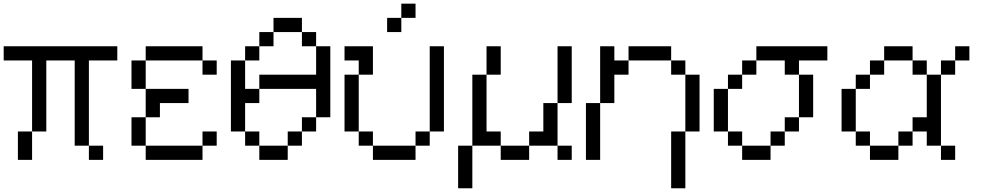

<svg xmlns="http://www.w3.org/2000/svg" viewBox="-20 -866 5348 1040"><path d="M153.8 -153.8V-538.5H230.8V-153.8ZM153.8 -153.8V0H76.9V-153.8ZM461.5 -76.9H538.5V0H461.5ZM384.6 -538.5H461.5V-76.9H384.6ZM0 -615.4H615.4V-538.5H0Z M769.2 -384.6H1001.2V-307.7H846.2V-230.8H769.2ZM769.2 0V-76.9H1076.9V0ZM692.3 -76.9V-230.8H769.2V-76.9ZM1076.9 -153.8H1153.8V-76.9H1076.9ZM692.3 -384.6V-538.5H769.2V-384.6ZM1076.9 -461.5V-538.5H1153.8V-461.5ZM769.2 -538.5V-615.4H1076.9V-538.5Z M1384.6 -384.6V-461.5H1692.3V-615.4H1769.2V-230.8H1692.3V-384.6ZM1384.6 0V-76.9H1538.5V0ZM1307.7 -76.9V-153.8H1384.6V-76.9ZM1538.5 -76.9V-153.8H1615.4V-76.9ZM1615.4 -153.8V-230.8H1692.3V-153.8ZM1307.7 -538.5V-615.4H1384.6V-538.5ZM1384.6 -615.4V-692.3H1461.5V-615.4ZM1615.4 -615.4V-692.3H1692.3V-615.4ZM1461.5 -692.3V-769.2H1615.4V-692.3ZM1230.8 -153.8V-538.5H1307.7V-384.6H1384.6V-307.7H1307.7V-153.8Z M2153.8 -769.2V-692.3H2076.9V-769.2ZM2153.8 -846.2H2230.8V-769.2H2153.8ZM1923.1 -461.5V-153.8H1846.2V-461.5ZM1923.1 -153.8H2000V-76.9H1923.1ZM2000 -76.9H2230.8V0H2000ZM2230.8 -153.8H2307.7V-76.9H2230.8ZM2307.7 -153.8V-615.4H2384.6V-153.8ZM1923.1 -538.5H1846.2V-615.4H2000V-461.5H1923.1Z M2461.5 153.8V-76.9H2538.5V153.8ZM2692.3 0V-76.9H2846.2V0ZM3000 0V-76.9H3076.9V0ZM2846.2 -76.9V-153.8H2923.1V-307.7H3000V-76.9ZM2538.5 -76.9V-461.5H2615.4V-153.8H2692.3V-76.9ZM2615.4 -461.5V-615.4H2692.3V-461.5ZM3000 -307.7V-615.4H3076.9V-307.7Z M3615.4 153.8V-153.8H3692.3V-461.5H3615.4V-538.5H3384.6V-615.4H3615.4V-538.5H3692.3V-461.5H3769.2V-153.8H3692.3V153.8ZM3153.8 0V-307.7H3230.8V-615.4H3307.7V-538.5H3384.6V-461.5H3307.7V-307.7H3230.8V0Z M4000 -538.5H4076.9V-461.5H4000ZM3923.1 -461.5H4000V-384.6H3923.1ZM3846.2 -384.6H3923.1V-153.8H3846.2ZM3923.1 -153.8H4000V-76.9H3923.1ZM4000 -76.9H4153.8V0H4000ZM4153.8 -153.8H4230.8V-76.9H4153.8ZM4307.7 -461.5H4384.6V-230.8H4307.7ZM4230.8 -230.8H4307.7V-153.8H4230.8ZM4076.9 -615.4H4461.5V-538.5H4307.7V-461.5H4230.8V-538.5H4076.9Z M5153.8 -615.4H5230.8V-538.5H5153.8ZM5076.9 -76.9H5153.8V0H5076.9ZM5076.9 -538.5H5153.8V-461.5H5076.9ZM4692.3 0V-76.9H4846.2V0ZM4615.4 -76.9V-153.8H4692.3V-76.9ZM4846.2 -76.9V-153.8H4923.1V-76.9ZM4923.1 -153.8V-230.8H5000V-153.8ZM4538.5 -153.8V-384.6H4615.4V-153.8ZM4615.4 -384.6V-461.5H4692.3V-384.6ZM5000 -76.9V-461.5H5076.9V-76.9ZM4692.3 -461.5V-538.5H4769.2V-461.5ZM4923.1 -461.5V-538.5H5000V-461.5ZM4769.2 -538.5V-615.4H4923.1V-538.5Z"/></svg>

Font: Mintsoda - Lime Green 13x16
Style: Regular
Weight: 400
Designer: Mintsoda-15
Version: Version 1.0